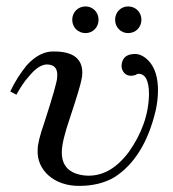

<svg xmlns="http://www.w3.org/2000/svg" viewBox="-20 -577 550 609"><path d="M209.1 -514.3C209.1 -490.3 227.4 -472 251.4 -472C274.3 -472 292.6 -490.3 292.6 -514.3C292.6 -538.3 274.3 -556.6 251.4 -556.6C227.4 -556.6 209.1 -538.3 209.1 -514.3ZM345.1 -514.3C345.1 -490.3 363.4 -472 386.3 -472C410.3 -472 428.6 -490.3 428.6 -514.3C428.6 -538.3 410.3 -556.6 386.3 -556.6C363.4 -556.6 345.1 -538.3 345.1 -514.3ZM474.3 -228.6C450.3 -125.7 405.7 -54.9 342.9 -14.9C312 3.4 274.3 12.6 232 12.6C153.1 13.7 96 -36.6 99.4 -101.7C99.4 -118.9 106.3 -147.4 120 -186.3C147.4 -270.9 161.1 -318.9 161.1 -330.3C164.6 -358.9 153.1 -372.6 128 -372.6C108.6 -371.4 90.3 -357.7 70.9 -333.7C57.1 -318.9 44.6 -299.4 32 -276.6L12.6 -286.9C27.4 -318.9 45.7 -346.3 65.1 -370.3C92.6 -400 121.1 -414.9 152 -413.7C211.4 -413.7 241.1 -390.9 241.1 -346.3C241.1 -338.3 240 -330.3 237.7 -321.1C235.4 -308.6 224 -269.7 202.3 -204.6C185.1 -154.3 176 -117.7 176 -93.7C176 -50.3 200 -26.3 246.9 -20.6C300.6 -14.9 347.4 -40 388.6 -94.9C429.7 -153.1 451.4 -213.7 452.6 -277.7C452.6 -321.1 441.1 -342.9 419.4 -342.9C416 -342.9 413.7 -341.7 410.3 -339.4C377.1 -328 363.4 -355.4 365.7 -371.4C368 -393.1 380.6 -404.6 404.6 -405.7C421.7 -406.9 437.7 -398.9 452.6 -382.9C472 -361.1 481.1 -330.3 481.1 -290.3C481.1 -270.9 478.9 -250.3 474.3 -228.6Z"/></svg>

Font: GFS Goschen
Style: Italic
Weight: 400
Designer: George D. Matthiopoulos
Foundry: George D. Matthiopoulos
Version: Fontographer 4.7 9/28/09 FG4M≠0000002248